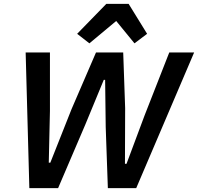

<svg xmlns="http://www.w3.org/2000/svg" viewBox="-20 -968 1019 988"><path d="M527 -948 377 -794 440 -745 578 -860 672 -745 737 -794 642 -948ZM279 0 419 -327 514 -557H521L524 -314L535 0H681L979 -698H851L724 -374L631 -125H623L624 -412L614 -698H474L348 -406L239 -131H231L237 -397V-698H112L131 0Z"/></svg>

Font: Braiins Sans SemiBold
Style: Italic
Weight: 600
Italic angle: -11.31°
Designer: Mike Abbink, Paul van der Laan, Pieter van Rosmalen, Jiri Chlebus, Lubos Buracinsky
Foundry: Bold Monday, Sudetype
Version: Version 1.000;hotconv 1.0.109;makeotfexe 2.5.65596